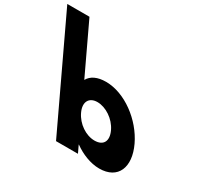

<svg xmlns="http://www.w3.org/2000/svg" viewBox="-524 -1086 1384 1327"><g transform="rotate(30 168.0 -422.5)"><path d="M539 -256C468.1 -406 305.4 -528 155.4 -528C86.4 -528 40.3 -505 17.6 -464L-169.6 -860H-346.6L60 0H235L207.6 -58H209.6C267.4 -16 342.1 15 412.1 15C562.1 15 609.9 -106 539 -256ZM351 -256C384.1 -186 359.7 -136 287.7 -136C218.7 -136 145.1 -186 112 -256C78.4 -327 107.8 -377 173.8 -377C240.8 -377 317.4 -327 351 -256Z"/></g></svg>

Font: Hussar
Style: BdOpOblFive
Weight: 700
Foundry: Cannot Into Space Fonts
Version: Version 2.00